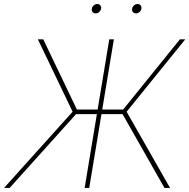

<svg xmlns="http://www.w3.org/2000/svg" viewBox="-37 -920 927 940"><path d="M520.5 -727.5 399.9 0H377.4L498 -727.5ZM-17.1 0 318.4 -373 148.4 -727.5H174.8L339.4 -383.8H565.9L843.8 -727.5H870.1L583 -373L795.4 0H768.1L563 -361.3H335.4L10.3 0ZM628.9 -854.5Q619.1 -854.5 613.5 -861.3Q607.9 -868.2 609.9 -877.4Q611.3 -886.7 619.1 -893.6Q627 -900.4 636.7 -900.4Q646 -900.4 651.4 -893.8Q656.7 -887.2 655.3 -877.4Q653.8 -868.2 646 -861.3Q638.2 -854.5 628.9 -854.5ZM431.6 -854.5Q421.9 -854.5 416.3 -861.3Q410.6 -868.2 412.6 -877.4Q414.1 -886.7 421.9 -893.6Q429.7 -900.4 439.5 -900.4Q448.7 -900.4 454.1 -893.8Q459.5 -887.2 458 -877.4Q456.5 -868.2 448.7 -861.3Q440.9 -854.5 431.6 -854.5Z"/></svg>

Font: Inter 18pt Thin
Style: Italic
Weight: 250
Italic angle: -9.3988°
Version: Version 4.001;git-66647c0bb